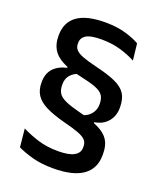

<svg xmlns="http://www.w3.org/2000/svg" viewBox="-134 -735 743 887"><g transform="rotate(20 238.0 -292.0)"><path d="M276 -211Q305 -220 319.5 -240Q334 -260 334 -284V-287.5Q334 -313.5 323.2 -329Q312.5 -344.5 285.5 -355Q258.5 -365.5 209 -376Q148 -389 112.8 -408Q77.5 -427 62.5 -453.8Q47.5 -480.5 47.5 -515.5V-521Q47.5 -585 93.2 -617.8Q139 -650.5 230 -650.5Q287.5 -650.5 330.2 -638Q373 -625.5 400.5 -609.5L409.5 -528Q376 -546 334 -558.2Q292 -570.5 240 -570.5Q187 -570.5 165.5 -557Q144 -543.5 144 -519V-514Q144 -497.5 154 -485.8Q164 -474 189.2 -464.2Q214.5 -454.5 260 -443.5Q321.5 -429 358.2 -412.5Q395 -396 411.2 -371Q427.5 -346 427.5 -305.5V-302.5Q427.5 -261.5 404 -233.8Q380.5 -206 339 -199.5L339.5 -183ZM197 -385.5Q170.5 -376.5 155.8 -358.8Q141 -341 141 -315V-310.5Q141 -286 151.2 -270.2Q161.5 -254.5 187.2 -243Q213 -231.5 260 -219.5Q321.5 -204.5 358.2 -186.5Q395 -168.5 411.2 -142.8Q427.5 -117 427.5 -77.5V-69.5Q427.5 -3 378.8 31.5Q330 66 233 66Q174 66 130 53.8Q86 41.5 56.5 27L47.5 -62.5Q84 -44 128.2 -30.2Q172.5 -16.5 227.5 -16.5Q280 -16.5 305.5 -30.8Q331 -45 331 -72V-77Q331 -95.5 320.5 -107.5Q310 -119.5 283.5 -129.8Q257 -140 209 -152Q150 -167.5 114.5 -185.5Q79 -203.5 63.2 -228.2Q47.5 -253 47.5 -287.5V-291Q47.5 -332.5 70.2 -357.8Q93 -383 136 -393L135.5 -408.5Z"/></g></svg>

Font: Anek Odia Medium
Style: Regular
Weight: 500
Designer: Yesha Goshar & Mahesh Sahu (Odia), Yesha Goshar (Latin)
Foundry: Ek Type
Version: Version 1.003